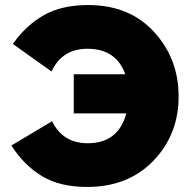

<svg xmlns="http://www.w3.org/2000/svg" viewBox="-20 -734 749 760"><path d="M325 6Q217 6 146 -37Q75 -80 25 -158L186 -254Q229 -167 327 -167Q448 -167 480 -285H272V-440H476Q440 -541 326 -541Q226 -541 184 -451L31 -560Q83 -634 153.5 -674Q224 -714 329 -714Q492 -714 589.5 -608Q687 -502 687 -352Q687 -201 587 -97.5Q487 6 325 6Z"/></svg>

Font: Raleway-v4020 Black
Style: Regular
Weight: 900
Designer: Matt McInerney, Pablo Impallari, Rodrigo Fuenzalida
Foundry: Matt McInerney, Pablo Impallari, Rodrigo Fuenzalida
Version: Version 4.020;PS 004.020;hotconv 1.0.88;makeotf.lib2.5.64775